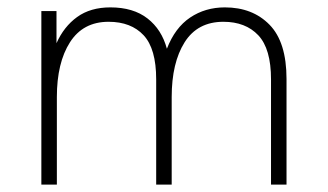

<svg xmlns="http://www.w3.org/2000/svg" viewBox="-20 -500 888 520"><path d="M92 0V-470H133V-383Q153 -428 189 -454Q225 -480 279 -480Q341 -480 379.5 -450Q418 -420 432 -368Q454 -425 495 -452.5Q536 -480 589 -480Q664 -480 710 -433Q756 -386 756 -286V0H714V-285Q714 -368 679.5 -404.5Q645 -441 585 -441Q515 -441 480 -385.5Q445 -330 445 -237V0H403V-285Q403 -368 369 -404.5Q335 -441 274 -441Q205 -441 169.5 -385.5Q134 -330 134 -237V0Z"/></svg>

Font: Gantari ExtraLight
Style: Regular
Weight: 250
Designer: Anugrah Pasau
Foundry: Lafontype
Version: Version 1.000